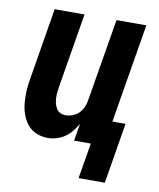

<svg xmlns="http://www.w3.org/2000/svg" viewBox="-77 -581 655 792"><g transform="rotate(10 250.0 -185.5)"><path d="M306 149 331 0H261L273 -72Q263 -56 251 -40.5Q239 -25 223 -14Q207 -3 188.5 2.5Q170 8 152 8Q126 8 103.5 -1.5Q81 -11 66 -29.5Q51 -48 43 -71.5Q35 -95 33 -120.5Q31 -146 32.5 -172Q34 -198 39 -223L88 -520H213L161 -206Q159 -195 158 -183Q157 -171 157.5 -159.5Q158 -148 161 -137Q164 -126 169.5 -116.5Q175 -107 185.5 -102Q196 -97 208 -97Q223 -97 238.5 -103Q254 -109 265 -121Q276 -133 282 -148Q288 -163 290 -179L347 -520H472L403 -105H458L416 149Z"/></g></svg>

Font: Iosevka Term Curly Extrabold
Style: Italic
Weight: 800
Italic angle: -9°
Designer: Belleve Invis
Foundry: Belleve Invis
Version: Version 32.3.0